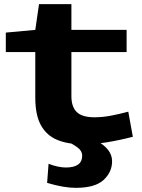

<svg xmlns="http://www.w3.org/2000/svg" viewBox="-20 -685 683 925"><path d="M377 10Q307 10 256 -11Q205 -32 177.5 -81Q150 -130 150 -215V-434H8V-528L150 -541L168 -665H324V-541H590V-434H324V-222Q324 -170 350 -145Q376 -120 435 -120Q474 -120 513.5 -127.5Q553 -135 598 -147L620 -26Q554 -9 495 0.5Q436 10 377 10ZM214 104Q236 113 258.5 117.5Q281 122 297 122Q376 122 376 65Q376 42 353.5 25.5Q331 9 300 -6H447Q482 13 501 37.5Q520 62 520 92Q520 144 479 182Q438 220 345 220Q316 220 281.5 214Q247 208 207 196Z"/></svg>

Font: Georama ExtraExtended SemiBold
Style: Regular
Weight: 600
Width: 8
Designer: Jean-Baptiste Levee
Foundry: Production Type
Version: Version 1.000